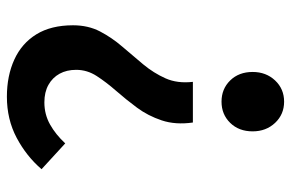

<svg xmlns="http://www.w3.org/2000/svg" viewBox="-160 -650 824 543"><g transform="rotate(-90 251.5 -378.0)"><path d="M177 -244Q170 -293 183 -332Q196 -371 219 -402Q242 -433 266.5 -461Q291 -489 308.5 -516Q326 -543 326 -574Q326 -601 315 -621Q304 -641 283.5 -652.5Q263 -664 234 -664Q200 -664 171.5 -648Q143 -632 118 -605L45 -672Q82 -715 134 -742.5Q186 -770 250 -770Q309 -770 355 -749Q401 -728 426.5 -686.5Q452 -645 452 -583Q452 -540 434.5 -506.5Q417 -473 391.5 -443.5Q366 -414 341.5 -384.5Q317 -355 302 -321.5Q287 -288 292 -244ZM236 14Q200 14 176 -11.5Q152 -37 152 -75Q152 -114 176 -138.5Q200 -163 236 -163Q272 -163 296 -138.5Q320 -114 320 -75Q320 -37 296 -11.5Q272 14 236 14Z"/></g></svg>

Font: Noto Sans HK SemiBold
Style: Regular
Weight: 600
Version: Version 2.004-H2;hotconv 1.0.118;makeotfexe 2.5.65603